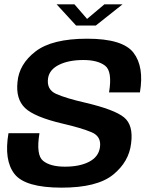

<svg xmlns="http://www.w3.org/2000/svg" viewBox="-20 -859 690 883"><path d="M330 -741.5H420.5L543.5 -839H460L380.5 -772L322.5 -839H240.5ZM263.5 4Q426.5 4 500 -55.5Q573.5 -115 583 -200Q594 -283.5 550.5 -319.2Q507 -355 373 -386.5Q283.5 -407 238.5 -427Q193.5 -447 201 -499Q207 -539 251.5 -561Q296 -583 363.5 -583Q429 -583 463.2 -557Q497.5 -531 481.5 -434H623.5Q643.5 -552 594 -616.5Q544.5 -681 381 -681Q219.5 -681 143.5 -622.5Q67.5 -564 60.5 -482Q52 -404 95 -362.5Q138 -321 268 -290.5Q354 -270.5 400.8 -251Q447.5 -231.5 439.5 -180.5Q433 -137.5 389.8 -115Q346.5 -92.5 279 -92.5Q211 -92.5 178 -119.5Q145 -146.5 161.5 -246.5H19Q-2.5 -121.5 46.8 -58.8Q96 4 263.5 4Z"/></svg>

Font: Anybody Thin SemiBold
Style: Italic
Weight: 600
Italic angle: -10°
Version: Version 1.113;gftools[0.9.25]